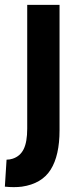

<svg xmlns="http://www.w3.org/2000/svg" viewBox="-53 -561 317 790"><path d="M192 -25Q192 79 155.5 137Q119 195 37 207Q5 211 -33 207L-26 96Q-13 96 -1 92Q30 82 44.5 52.5Q59 23 59 -32V-541H192Z"/></svg>

Font: Georama SemiBold
Style: Regular
Weight: 600
Designer: Jean-Baptiste Levee
Foundry: Production Type
Version: Version 1.000